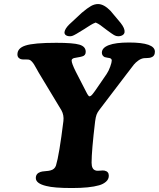

<svg xmlns="http://www.w3.org/2000/svg" viewBox="-20 -926 793 958"><path d="M400.4 -780.8Q352.5 -750.5 341.3 -747.1Q335.4 -745.1 329.6 -745.1Q315.9 -745.1 308.3 -750.7Q300.8 -756.3 301.8 -766.1Q304.2 -782.7 325.2 -803.7L388.2 -862.3Q416.5 -886.2 434.1 -896Q451.7 -905.8 469.2 -905.8Q498.5 -905.8 531.7 -871.6L582 -811.5Q603.5 -784.2 601.6 -766.1Q600.6 -756.3 591.6 -750.7Q582.5 -745.1 569.3 -745.1Q559.1 -745.1 549.1 -751Q539.1 -756.8 514.6 -774.9Q509.8 -778.8 506.8 -780.8Q502.4 -783.7 493.2 -791Q483.9 -798.3 480 -801Q476.1 -803.7 469.5 -807.6Q462.9 -811.5 457.5 -813.5Q451.7 -811.5 444.3 -807.9Q437 -804.2 432.1 -801Q427.2 -797.9 416.7 -791.3Q406.2 -784.7 400.4 -780.8ZM458 -478 511.7 -556.2Q522 -571.3 529.8 -593Q537.6 -614.7 537.6 -624Q537.6 -633.3 527.3 -636.2Q524.9 -636.7 515.4 -638.2Q505.9 -639.6 502 -641.1Q488.3 -648.4 488.3 -663.1Q488.3 -687.5 522.7 -700.7Q557.1 -713.9 623.5 -713.9Q752.9 -713.9 752.9 -668Q752.9 -645.5 733.4 -639.2Q726.1 -636.7 714.6 -636.5Q703.1 -636.2 698.2 -635.7Q683.6 -633.8 669.9 -623.8Q656.2 -613.8 648.2 -604Q640.1 -594.2 618.7 -565.4Q615.2 -561 613.8 -559.1L475.1 -377Q465.8 -364.7 461.7 -353.5Q457.5 -342.3 454.6 -320.3Q437 -173.3 437 -114.3Q437 -81.5 456.5 -75.7Q463.4 -72.8 479 -74.5Q494.6 -76.2 501.5 -74.7Q522.9 -70.3 522.9 -49.3Q522.9 -31.7 509 -19.5Q495.1 -7.3 474.6 -1.5Q427.2 12.2 339.4 12.2Q249 12.2 210.9 2Q158.7 -10.3 158.7 -37.6Q158.7 -60.1 181.6 -67.9Q189 -70.8 206.5 -72Q224.1 -73.2 231.9 -75.7Q252.9 -81.1 259.3 -100.1Q275.4 -152.3 296.4 -322.3Q299.8 -351.6 286.6 -375.5L172.9 -564Q169.4 -569.8 162.1 -583.3Q154.8 -596.7 150.1 -604.2Q145.5 -611.8 138.4 -619.4Q131.3 -627 124.5 -628.4Q119.1 -629.4 101.8 -629.2Q84.5 -628.9 78.1 -633.8Q66.9 -640.1 66.9 -654.3Q66.9 -686 106.9 -698.7Q148.4 -712.4 260.7 -712.4Q346.7 -712.4 376.5 -703.1Q407.7 -693.8 407.7 -667.5Q407.7 -648.9 390.1 -644.5Q382.8 -642.1 367.4 -639.6Q352.1 -637.2 349.1 -636.2Q337.4 -632.3 337.4 -624Q337.4 -609.9 358.4 -567.9L409.2 -469.2Q420.9 -445.3 426.3 -445.3Q429.2 -445.3 433.1 -447.8Q437 -450.2 441.9 -456.3Q446.8 -462.4 449.5 -466.1Q452.1 -469.7 458 -478Z"/></svg>

Font: Cooper*
Style: Bold Italic
Weight: 700
Italic angle: -7°
Designer: Owen Earl
Foundry: indestructible type*
Version: Version 0.001